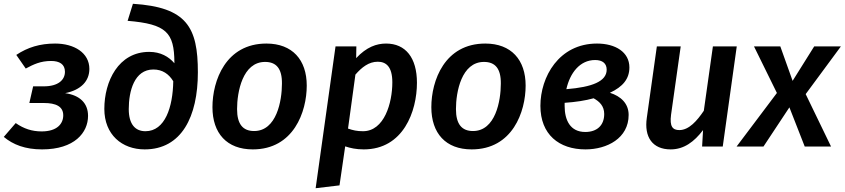

<svg xmlns="http://www.w3.org/2000/svg" viewBox="-31 -774 4461 1014"><path d="M260 -544C180 -544 115 -524 55 -484L105 -412C146 -434 183 -452 239 -452C283 -452 312 -435 312 -395C312 -353 278 -318 200 -318H144L124 -230H201C264 -230 303 -212 303 -165C303 -120 270 -80 189 -80C138 -80 95 -94 52 -124L-11 -51C38 -10 102 15 191 15C363 15 434 -74 434 -162C434 -229 391 -271 313 -282C398 -299 441 -347 441 -410C441 -495 361 -544 260 -544Z M733 15C928 15 1014 -158 1014 -392C1014 -630 956 -736 671 -754L643 -664C848 -647 889 -602 890 -445V-440C860 -475 817 -500 757 -500C594 -500 520 -344 520 -199C520 -63 613 15 733 15ZM737 -81C683 -81 649 -118 649 -198C649 -292 678 -407 779 -407C827 -407 861 -383 884 -345C882 -209 841 -81 737 -81Z M1304 15C1520 15 1589 -184 1589 -322C1589 -458 1513 -544 1376 -544C1161 -544 1091 -348 1091 -208C1091 -70 1167 15 1304 15ZM1311 -82C1252 -82 1221 -118 1221 -198C1221 -288 1250 -447 1369 -447C1428 -447 1459 -412 1458 -332C1458 -242 1430 -82 1311 -82Z M1636 220 1762 205 1792 -1C1819 8 1849 15 1890 15C2099 15 2171 -186 2171 -337C2171 -469 2111 -544 2008 -544C1958 -544 1905 -526 1850 -467L1851 -529H1741ZM1886 -81C1854 -81 1833 -86 1807 -95L1846 -380C1880 -419 1917 -448 1964 -448C2008 -448 2041 -422 2041 -339C2041 -231 1999 -81 1886 -81Z M2460 15C2676 15 2745 -184 2745 -322C2745 -458 2669 -544 2532 -544C2317 -544 2247 -348 2247 -208C2247 -70 2323 15 2460 15ZM2467 -82C2408 -82 2377 -118 2377 -198C2377 -288 2406 -447 2525 -447C2584 -447 2615 -412 2614 -332C2614 -242 2586 -82 2467 -82Z M3122 -544C2920 -544 2823 -367 2823 -215C2823 -64 2921 15 3061 15C3175 15 3289 -44 3289 -167C3289 -228 3247 -266 3190 -284C3259 -316 3293 -358 3293 -418C3293 -499 3219 -544 3122 -544ZM3112 -457C3151 -457 3173 -439 3173 -406C3173 -344 3096 -314 2960 -303C2979 -388 3031 -457 3112 -457ZM3104 -255C3135 -238 3160 -214 3160 -172C3160 -111 3121 -77 3060 -77C2980 -77 2951 -140 2951 -214V-231C3010 -235 3061 -243 3104 -255Z M3511 15C3581 15 3635 -25 3682 -87L3677 0H3786L3860 -529H3734L3686 -189C3651 -137 3608 -87 3557 -87C3521 -87 3505 -106 3513 -168L3564 -529H3438L3385 -152C3370 -50 3415 15 3511 15Z M4410 -529H4269L4155 -347L4090 -529H3951L4072 -283L3859 0H4001L4138 -207L4219 0H4358L4224 -277Z"/></svg>

Font: Fira Sans Medium
Style: Italic
Weight: 500
Italic angle: -8°
Designer: bBox Type GmbH & Carrois Corporate GbR & Edenspiekermann AG
Foundry: bBox Type GmbH & Carrois Corporate GbR & Edenspiekermann AG
Version: Version 4.301;PS 004.301;hotconv 1.0.88;makeotf.lib2.5.64775